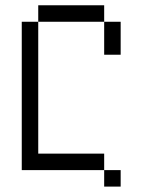

<svg xmlns="http://www.w3.org/2000/svg" viewBox="-20 -645 540 728"><path d="M375 -562.5H125V-625H375ZM62.5 -562.5H125V-62.5H375V0H62.5ZM375 0H437.5V62.5H375ZM375 -562.5H437.5V-437.5H375Z"/></svg>

Font: 寒蝉点阵体 16px
Style: Regular
Weight: 400
Designer: Designed by Warren2060
Foundry: ChillType
Version: Version 1.000